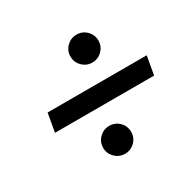

<svg xmlns="http://www.w3.org/2000/svg" viewBox="-124 -755 834 819"><g transform="rotate(-30 293.0 -346.0)"><path d="M56.2 -300.8 72.3 -391.6H560.5L544.4 -300.8ZM271 -73.7Q242.7 -73.7 222.4 -93.8Q202.1 -113.8 202.1 -142.1Q202.1 -170.9 222.4 -190.9Q242.7 -210.9 271 -210.9Q299.8 -210.9 319.8 -190.9Q339.8 -170.9 339.8 -142.1Q339.8 -113.8 319.8 -93.8Q299.8 -73.7 271 -73.7ZM344.7 -480.5Q316.4 -480.5 296.1 -500.7Q275.9 -521 275.9 -549.3Q275.9 -577.6 296.1 -597.7Q316.4 -617.7 344.7 -617.7Q373.5 -617.7 393.6 -597.7Q413.6 -577.6 413.6 -549.3Q413.6 -521 393.3 -500.7Q373 -480.5 344.7 -480.5Z"/></g></svg>

Font: Cascadia Mono PL
Style: Italic
Weight: 400
Italic angle: -10°
Monospace: yes
Designer: Aaron Bell
Foundry: Saja Typeworks
Version: Version 2404.023; ttfautohint (v1.8.4)